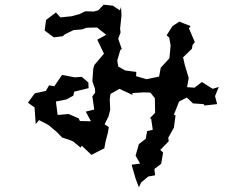

<svg xmlns="http://www.w3.org/2000/svg" viewBox="-20 -732 1040 817"><path d="M557 28 571 65 581 44 611 19 640 14 637 -13 666 -35 674 -83 662 -94 698 -131 696 -146 720 -189 727 -241 720 -244 742 -300 775 -317 801 -292 846 -289 851 -283 904 -289 895 -323 911 -362 885 -354 839 -383 808 -359 776 -361 783 -400 766 -457 759 -488 797 -525 799 -540 809 -553 784 -611 791 -621 743 -640 714 -621 689 -582 700 -572 706 -539 701 -484 700 -483 664 -444 657 -406 603 -395 559 -408 560 -426 513 -432 483 -449 479 -475 492 -519 498 -524 483 -567 493 -594 491 -609 497 -666 495 -702 490 -688 460 -708 421 -712 398 -688 379 -683 343 -684 318 -672 286 -663 237 -658 218 -679 176 -647 170 -602 209 -573 247 -578 256 -586 293 -604 330 -607 348 -614 393 -615 432 -584 394 -563 423 -502H421L382 -456L377 -441L373 -386L384 -355L385 -338L373 -322L381 -266L345 -257L367 -216L320 -217L315 -228L272 -247L230 -243L225 -244L218 -300L263 -309L292 -325L296 -342L357 -357L356 -381L328 -405L298 -403L244 -413L211 -365L189 -369L175 -345L128 -335L99 -295L127 -275L132 -204L146 -221L185 -201L221 -171L244 -147L277 -136L290 -131L323 -104L328 -112L369 -73L424 -101L429 -129L439 -167L443 -191L425 -203L442 -237L449 -265L447 -309L450 -332L488 -354L544 -328L543 -336L592 -339L620 -338L639 -314L640 -252L617 -228H623L630 -180L606 -174L600 -141L571 -119L557 -70L576 -36L540 -31Z"/></svg>

Font: チョークS
Style: Regular
Weight: 400
Designer: [Stick] Fontworks Inc.
Foundry: [Stick] Fontworks Inc.
Version: Version 1.200;FEAKit 1.0